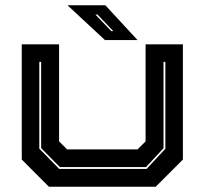

<svg xmlns="http://www.w3.org/2000/svg" viewBox="-20 -708 776 728"><path d="M165.5 0 62.5 -103V-540H204V-172L234.5 -141.5H501.5L532 -172V-540H673.5V-103L570.5 0ZM204.5 -67.5H536L607 -144V-473.5H600V-146L533.5 -74.5H207L136 -146.5V-473.5H129V-144.5ZM501.5 -556H378L236 -688H379.5ZM409.5 -590 349.5 -653H341.5L402 -590Z"/></svg>

Font: Tourney Expanded ExtraBold
Style: Regular
Weight: 800
Width: 7
Designer: Tyler Finck
Foundry: Etcetera Type Co
Version: Version 1.010; ttfautohint (v1.8.3)